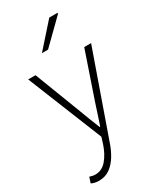

<svg xmlns="http://www.w3.org/2000/svg" viewBox="-234 -797 904 1089"><g transform="rotate(-30 218.0 -252.5)"><path d="M73 219Q59 219 46 216Q33 213 24 208L36 171Q44 174 54 176Q64 178 73 178Q117 178 147.5 141.5Q178 105 196 51L209 9L12 -480H60L176 -178Q187 -148 201 -112Q215 -76 228 -44H232Q243 -76 254.5 -112Q266 -148 276 -178L379 -480H424L234 60Q221 100 199.5 136.5Q178 173 147 196Q116 219 73 219ZM154 -570 291 -724H343L346 -719L194 -570Z"/></g></svg>

Font: Source Sans 3 Light
Style: Regular
Weight: 300
Designer: Paul D. Hunt
Foundry: Adobe
Version: Version 3.052;hotconv 1.1.0;makeotfexe 2.6.0